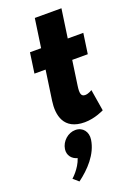

<svg xmlns="http://www.w3.org/2000/svg" viewBox="-192 -776 842 1199"><g transform="rotate(-20 228.5 -176.5)"><path d="M202 40C154 40 108.3 80 101.1 130C95.3 170 119.8 201 156.6 210C135.2 275 81.7 320 81.7 320L117.2 351C187.7 299 261.1 223 274.5 130C281.7 80 252 40 202 40ZM176.7 -513H102.7L83.3 -378H157.3L128.9 -181C115.8 -90 134.7 15 275.7 15C344 15 405.6 -17 405.6 -17L382.2 -160C382.2 -160 358.9 -144 335.9 -144C307.9 -144 303.9 -167 310.8 -215L334.3 -378H437.7L457.1 -513H353.7L381.3 -704H204.3Z"/></g></svg>

Font: Blink
Style: Obl
Weight: 400
Designer: Mew Too
Foundry: Cannot Into Space Fonts
Version: Version 001.000